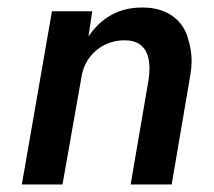

<svg xmlns="http://www.w3.org/2000/svg" viewBox="-20 -490 569 510"><path d="M375 -280 327 0H436L486 -293C488 -305 489 -317 489 -328C489 -347 486 -367 479 -389C467 -433 427 -470 360 -470C359 -470 357 -470 356 -470C295 -470 248 -442 215 -393L225 -460H118L38 0H146L196 -283C204 -342 252 -383 311 -383C374 -383 377 -330 377 -306C377 -298 376 -289 375 -280Z"/></svg>

Font: Jost Medium
Style: Italic
Weight: 500
Italic angle: -5°
Version: Version 3.710